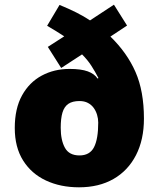

<svg xmlns="http://www.w3.org/2000/svg" viewBox="-20 -789 681 819"><path d="M234 -768Q273 -752 305 -736Q337 -720 364 -702L466 -769L522 -680L451 -633Q522 -564 558 -482Q594 -400 594 -283Q594 -193 560 -127Q526 -61 464 -25.5Q402 10 317 10Q238 10 176 -19Q114 -48 78.5 -104.5Q43 -161 43 -243Q43 -326 74 -382Q105 -438 158 -466.5Q211 -495 277 -495Q326 -495 354.5 -484.5Q383 -474 396 -454L400 -456Q386 -483 370 -508Q354 -533 330 -557L241 -499L184 -589L254 -634Q239 -644 219.5 -656Q200 -668 181 -679ZM319 -358Q289 -358 271.5 -346Q254 -334 246.5 -309Q239 -284 239 -244Q239 -191 257 -158.5Q275 -126 319 -126Q363 -126 381 -161Q399 -196 399 -266Q399 -283 394 -299.5Q389 -316 379.5 -329Q370 -342 355 -350Q340 -358 319 -358Z"/></svg>

Font: Noto Sans Cham Black
Style: Regular
Weight: 900
Version: Version 2.002